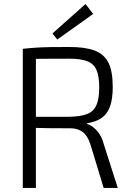

<svg xmlns="http://www.w3.org/2000/svg" viewBox="-20 -932 654 952"><path d="M325 -699Q402 -699 449 -681.5Q496 -664 517.5 -621.5Q539 -579 539 -501Q539 -443 526 -405.5Q513 -368 485 -348Q457 -328 412 -321V-317Q429 -312 445 -299Q461 -286 474 -266Q487 -246 494 -219L564 0H494L428 -217Q414 -260 389.5 -278Q365 -296 328 -296Q269 -296 223.5 -296.5Q178 -297 148 -298Q118 -299 103 -300L106 -353H323Q379 -354 411.5 -366.5Q444 -379 458 -410.5Q472 -442 472 -498Q472 -555 458 -586Q444 -617 411.5 -629Q379 -641 323 -641Q243 -641 185 -640.5Q127 -640 107 -639L93 -690Q130 -694 162 -696Q194 -698 232.5 -698.5Q271 -699 325 -699ZM158 -690V0H93V-690ZM404 -912 442 -863 264 -736 240 -766Z"/></svg>

Font: Exo 2 Light
Style: Regular
Weight: 300
Designer: Natanael Gama
Foundry: Natanael Gama
Version: Version 2.010